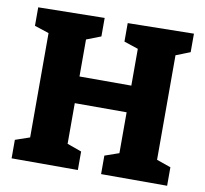

<svg xmlns="http://www.w3.org/2000/svg" viewBox="-79 -793 940 879"><g transform="rotate(10 391.5 -353.5)"><path d="M753 -707V-621L687 -595V-109L753 -86V0H446V-86L512 -109V-299H271V-110L338 -86V0H30V-86L97 -109V-594L30 -616V-702L338 -707V-621L271 -595V-423H512V-594L446 -616V-702Z"/></g></svg>

Font: Bitter Pro ExtraBold
Style: Regular
Weight: 800
Designer: Sol Matas, and Bitter project Authors
Foundry: Sol Matas
Version: Version 1.010